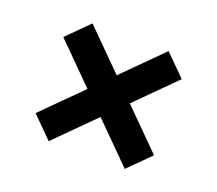

<svg xmlns="http://www.w3.org/2000/svg" viewBox="-77 -611 674 596"><g transform="rotate(20 260.5 -313.0)"><path d="M133.3 -117.4 65.3 -185.4 191 -311.1 65.3 -436.8 136.1 -507.6 261.8 -381.9 387.5 -507.6 455.6 -439.6 329.9 -313.9 455.6 -188.2 384.7 -117.4 259 -243.1Z"/></g></svg>

Font: Afacad Flux
Style: Bold
Weight: 700
Designer: Kristian Moeller
Foundry: Dicotype
Version: Version 1.100